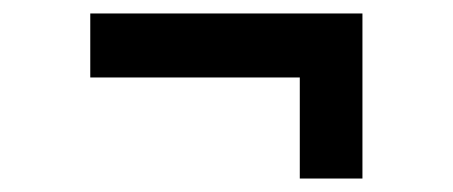

<svg xmlns="http://www.w3.org/2000/svg" viewBox="-20 -425 672 285"><path d="M518 -160H425V-310H114V-405H518Z"/></svg>

Font: Wix Madefor Text SemiBold
Style: Regular
Weight: 600
Designer: Dalton Maag Ltd
Foundry: Dalton Maag Ltd
Version: Version 3.100